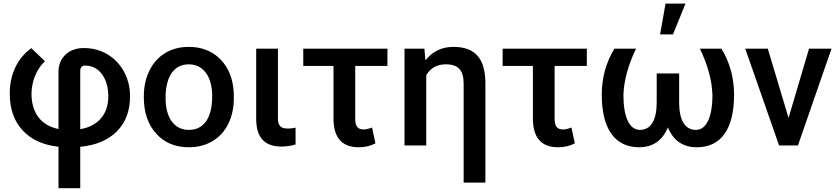

<svg xmlns="http://www.w3.org/2000/svg" viewBox="-20 -794 4572 1048"><path d="M299.3 233.4H418V7.3C504.9 -1 571.8 -29.8 619.1 -78.1C666.5 -126.5 689.9 -189.9 689.9 -269C689.9 -316.4 679.2 -360.8 657.2 -401.9C635.3 -442.4 605 -474.6 566.4 -497.6C527.8 -520.5 484.9 -531.7 437 -531.7C396.5 -531.7 363.8 -520 337.9 -496.1C312 -472.2 299.3 -440.9 299.3 -402.3V-89.8C203.1 -109.4 151.9 -178.2 151.9 -283.2C153.3 -351.1 178.2 -414.6 225.1 -460L150.9 -531.2C76.2 -477.1 33.2 -390.1 33.2 -283.2C33.2 -200.2 56.6 -133.3 103 -83C149.4 -32.2 214.8 -2.4 299.3 6.8ZM418 -405.8C418 -425.8 426.8 -436 444.8 -436C482.4 -436 513.2 -420.4 536.1 -389.6C559.1 -358.4 570.8 -318.4 571.3 -269C571.3 -219.7 558.1 -179.7 531.2 -148.4C504.4 -116.7 466.3 -97.2 418 -88.9Z M765.1 -263.2C765.1 -180.7 787.6 -114.3 832.5 -64.9C877 -15.1 936.5 9.8 1011.2 9.8C1060.1 9.8 1103 -1.5 1140.6 -23.9C1177.7 -46.4 1206.5 -78.1 1226.6 -119.1C1246.6 -160.2 1256.3 -206.5 1256.3 -258.8L1255.9 -286.6C1252.4 -362.3 1228.5 -423.3 1184.1 -469.2C1139.6 -515.1 1081.5 -538.1 1010.3 -538.1C961.9 -538.1 919.4 -526.9 882.3 -504.9C845.2 -482.4 816.4 -450.7 795.9 -409.2C775.4 -367.7 765.1 -320.8 765.1 -269ZM883.8 -258.8C883.8 -381.3 932.6 -442.9 1010.3 -442.9C1049.8 -442.9 1081.1 -427.2 1104 -396C1127 -364.7 1138.2 -322.3 1138.2 -269C1138.2 -148.4 1091.3 -85 1011.2 -85C971.2 -85 939.9 -100.6 917.5 -131.3C895 -162.1 883.8 -204.6 883.8 -258.8Z M1378.4 -528.3V-145C1378.4 -44.4 1423.8 5.9 1515.1 5.9C1543 5.9 1569.3 2 1593.3 -5.4V-97.2C1579.1 -93.8 1565.4 -92.3 1551.8 -92.3C1511.2 -92.3 1497.1 -108.9 1497.1 -148.4V-528.3Z M2094.7 -528.3H1635.3V-434.1H1800.3V-143.1C1801.8 -41 1847.7 9.8 1937.5 9.8C1972.7 9.8 2003.4 2.4 2029.3 -11.7L2010.7 -98.1C1992.7 -90.8 1977.5 -87.4 1964.8 -87.4C1931.6 -87.4 1918.9 -106.4 1918.9 -145V-434.1H2094.7Z M2188 -528.3V0H2306.6V-383.3C2329.6 -422.9 2365.2 -442.9 2414.1 -442.9C2481.9 -442.9 2510.7 -409.7 2510.7 -337.9V202.6H2629.4V-346.2C2627.4 -474.6 2573.2 -538.1 2454.6 -538.1C2391.6 -538.1 2340.8 -513.7 2302.2 -464.4L2296.4 -528.3Z M3183.1 -528.3H2723.6V-434.1H2888.7V-143.1C2890.1 -41 2936 9.8 3025.9 9.8C3061 9.8 3091.8 2.4 3117.7 -11.7L3099.1 -98.1C3081.1 -90.8 3065.9 -87.4 3053.2 -87.4C3020 -87.4 3007.3 -106.4 3007.3 -145V-434.1H3183.1Z M3583 -606.4H3653.3L3721.7 -774.4H3612.8ZM3333.5 -528.3C3287.6 -452.6 3264.6 -368.7 3264.6 -276.4C3264.6 -91.3 3335.9 9.8 3468.3 9.8C3543 9.8 3595.7 -26.4 3625.5 -98.6C3655.3 -26.4 3708 9.8 3783.7 9.8C3849.6 9.8 3900.4 -14.6 3935.1 -64C3969.7 -113.3 3986.8 -184.1 3986.8 -276.4C3986.8 -368.7 3963.9 -452.6 3918 -528.3H3800.3C3843.8 -438 3866.2 -354 3868.7 -276.4C3868.7 -153.3 3835.4 -85 3778.3 -85C3719.7 -85 3688.5 -136.2 3687 -228.5V-393.1H3564.5V-233.9C3564.5 -137.7 3532.2 -85 3473.1 -85C3416 -85 3382.8 -153.3 3382.8 -276.4C3385.3 -353.5 3408.2 -437.5 3451.7 -528.3Z M4170.9 -528.3H4047.9L4232.4 0H4335.4L4518.6 -528.3H4396L4284.2 -150.4Z"/></svg>

Font: Roboto Medium
Style: Regular
Weight: 500
Designer: Google
Version: Version 2.137; 2017